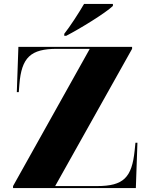

<svg xmlns="http://www.w3.org/2000/svg" viewBox="-20 -951 761 971"><path d="M305 -780V-770H315C385 -806 515 -886 551 -921V-931H405C379 -886 335 -818 305 -780ZM46 0H667L675 -229H665L661 -190C647 -53 605 -10 471 -10H259L648 -704V-714H73L65 -485H75L78 -524C89 -661 135 -704 268 -704H434L46 -10Z"/></svg>

Font: Noto Serif Display Black
Style: Regular
Weight: 900
Designer: Monotype Design Team
Foundry: Monotype Imaging Inc.
Version: Version 2.009